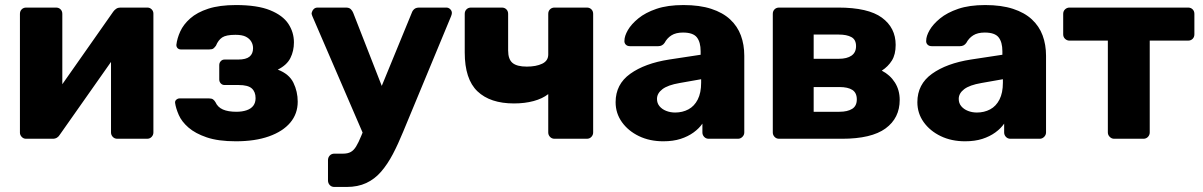

<svg xmlns="http://www.w3.org/2000/svg" viewBox="-20 -550 4768 761"><path d="M83 0Q73 0 66 -7.5Q59 -15 59 -24V-495Q59 -506 66 -513Q73 -520 84 -520H202Q213 -520 220 -513Q227 -506 227 -495V-130L182 -152L429 -504Q434 -511 441 -515.5Q448 -520 457 -520H564Q574 -520 581 -513Q588 -506 588 -496V-25Q588 -15 581 -7.5Q574 0 563 0H445Q434 0 427 -7.5Q420 -15 420 -25V-379L466 -370L217 -16Q213 -9 206 -4.5Q199 0 189 0Z M915 10Q845 10 799.5 -5.5Q754 -21 727 -44.5Q700 -68 688.5 -94.5Q677 -121 674 -142Q673 -150 679 -155Q685 -160 692 -160H808Q819 -160 824.5 -156Q830 -152 834 -145Q843 -125 863.5 -116Q884 -107 917 -107Q940 -107 957.5 -113Q975 -119 984 -131Q993 -143 993 -161Q993 -186 978 -199.5Q963 -213 926 -213H870Q861 -213 855 -219.5Q849 -226 849 -235V-292Q849 -301 855 -307.5Q861 -314 870 -314H924Q955 -314 969 -325.5Q983 -337 983 -359Q983 -373 976 -385Q969 -397 954.5 -404.5Q940 -412 913 -412Q876 -412 860.5 -401.5Q845 -391 836 -369Q831 -362 826 -358Q821 -354 809 -354H697Q689 -354 684 -359Q679 -364 679 -372Q682 -398 694.5 -425.5Q707 -453 734 -477Q761 -501 805.5 -515.5Q850 -530 915 -530Q1000 -530 1050.5 -509.5Q1101 -489 1123 -455.5Q1145 -422 1145 -382Q1145 -348 1131 -320Q1117 -292 1081 -274Q1126 -257 1143 -222Q1160 -187 1160 -147Q1160 -99 1130.5 -64Q1101 -29 1046 -9.5Q991 10 915 10Z M1305 191Q1294 191 1287 183.5Q1280 176 1280 165V85Q1280 74 1287 66.5Q1294 59 1305 59H1340Q1358 59 1370 52.5Q1382 46 1391.5 30.5Q1401 15 1412 -12L1612 -499Q1615 -508 1622 -514Q1629 -520 1642 -520H1749Q1758 -520 1764.5 -513.5Q1771 -507 1771 -499Q1771 -497 1770.5 -494Q1770 -491 1768 -486L1578 -28Q1558 21 1537 61Q1516 101 1490.5 130.5Q1465 160 1431.5 175.5Q1398 191 1354 191ZM1423 -11 1218 -486Q1215 -493 1215 -498Q1217 -507 1223 -513.5Q1229 -520 1239 -520H1351Q1364 -520 1370.5 -513.5Q1377 -507 1380 -499L1523 -133Z M2178 0Q2167 0 2160 -7.5Q2153 -15 2153 -25V-177Q2130 -159 2095 -149.5Q2060 -140 2017 -140Q1923 -140 1872.5 -188Q1822 -236 1822 -342V-495Q1822 -506 1829 -513Q1836 -520 1847 -520H1969Q1980 -520 1987 -513Q1994 -506 1994 -495V-350Q1994 -315 2011.5 -300.5Q2029 -286 2068 -286Q2105 -286 2129 -297.5Q2153 -309 2153 -334V-495Q2153 -506 2160 -513Q2167 -520 2178 -520H2306Q2317 -520 2324 -513Q2331 -506 2331 -495V-25Q2331 -15 2324 -7.5Q2317 0 2306 0Z M2609 10Q2555 10 2512.5 -10.5Q2470 -31 2445 -66Q2420 -101 2420 -145Q2420 -216 2478 -257.5Q2536 -299 2632 -314L2757 -333V-347Q2757 -383 2742 -402Q2727 -421 2687 -421Q2659 -421 2641.5 -410Q2624 -399 2614 -380Q2605 -367 2589 -367H2477Q2466 -367 2460 -373.5Q2454 -380 2455 -389Q2455 -407 2468.5 -430.5Q2482 -454 2510 -477Q2538 -500 2582 -515Q2626 -530 2689 -530Q2753 -530 2799 -515Q2845 -500 2874 -473Q2903 -446 2916.5 -409.5Q2930 -373 2930 -329V-25Q2930 -15 2922.5 -7.5Q2915 0 2905 0H2789Q2778 0 2771 -7.5Q2764 -15 2764 -25V-60Q2751 -41 2729 -25Q2707 -9 2677.5 0.5Q2648 10 2609 10ZM2656 -104Q2685 -104 2708.5 -116.5Q2732 -129 2745.5 -155.5Q2759 -182 2759 -222V-236L2674 -221Q2627 -213 2605.5 -196.5Q2584 -180 2584 -158Q2584 -141 2594 -129Q2604 -117 2620.5 -110.5Q2637 -104 2656 -104Z M3068 0Q3057 0 3050 -7.5Q3043 -15 3043 -25V-495Q3043 -506 3050 -513Q3057 -520 3068 -520H3302Q3421 -520 3475.5 -480Q3530 -440 3530 -372Q3530 -334 3515 -310Q3500 -286 3475 -270Q3508 -253 3527 -223Q3546 -193 3546 -154Q3546 -82 3490 -41Q3434 0 3317 0ZM3205 -107H3307Q3339 -107 3357.5 -118.5Q3376 -130 3376 -156Q3376 -182 3358.5 -193.5Q3341 -205 3307 -205H3205ZM3205 -317H3305Q3337 -317 3355 -329.5Q3373 -342 3373 -367Q3373 -393 3354.5 -403Q3336 -413 3305 -413H3205Z M3805 10Q3751 10 3708.5 -10.5Q3666 -31 3641 -66Q3616 -101 3616 -145Q3616 -216 3674 -257.5Q3732 -299 3828 -314L3953 -333V-347Q3953 -383 3938 -402Q3923 -421 3883 -421Q3855 -421 3837.5 -410Q3820 -399 3810 -380Q3801 -367 3785 -367H3673Q3662 -367 3656 -373.5Q3650 -380 3651 -389Q3651 -407 3664.5 -430.5Q3678 -454 3706 -477Q3734 -500 3778 -515Q3822 -530 3885 -530Q3949 -530 3995 -515Q4041 -500 4070 -473Q4099 -446 4112.5 -409.5Q4126 -373 4126 -329V-25Q4126 -15 4118.5 -7.5Q4111 0 4101 0H3985Q3974 0 3967 -7.5Q3960 -15 3960 -25V-60Q3947 -41 3925 -25Q3903 -9 3873.5 0.5Q3844 10 3805 10ZM3852 -104Q3881 -104 3904.5 -116.5Q3928 -129 3941.5 -155.5Q3955 -182 3955 -222V-236L3870 -221Q3823 -213 3801.5 -196.5Q3780 -180 3780 -158Q3780 -141 3790 -129Q3800 -117 3816.5 -110.5Q3833 -104 3852 -104Z M4396 0Q4386 0 4378.5 -7.5Q4371 -15 4371 -25V-389H4219Q4209 -389 4201.5 -396Q4194 -403 4194 -414V-495Q4194 -506 4201.5 -513Q4209 -520 4219 -520H4689Q4700 -520 4707 -513Q4714 -506 4714 -495V-414Q4714 -403 4707 -396Q4700 -389 4689 -389H4537V-25Q4537 -15 4530 -7.5Q4523 0 4512 0Z"/></svg>

Font: Rubik
Style: Bold
Weight: 700
Designer: Hubert and Fischer
Foundry: Hubert and Fischer
Version: Version 2.300;gftools[0.9.30]